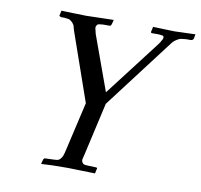

<svg xmlns="http://www.w3.org/2000/svg" viewBox="-74 -725 845 807"><g transform="rotate(10 348.5 -321.5)"><path d="M319.8 -46.9Q318.4 -35.2 327.1 -27.8Q333 -23.9 351.1 -23.9L379.9 -22.9H381.8Q387.2 -22.9 387.2 -17.1L386.2 -16.1L382.8 0L381.8 2.9H379.9Q378.9 2.9 325.7 1.5Q272.5 0 266.1 0Q191.4 0 154.8 2.9H152.8V0L157.2 -16.1Q160.2 -22.9 165 -22.9H167L195.8 -23.9Q215.3 -23.9 223.1 -27.8Q232.4 -34.7 237.8 -46.9Q242.2 -59.6 244.1 -68.8L293 -280.8L190.9 -573.2L185.1 -594.2Q178.2 -606.9 167 -613.8Q163.1 -617.7 141.1 -619.1H127.9Q123.5 -620.6 123 -621.1Q118.7 -623 120.1 -626L124 -643.1V-646H126Q127 -646 176.3 -644.5Q225.6 -643.1 231 -643.1Q231.9 -643.1 284.9 -644.5Q337.9 -646 345.2 -646H347.2V-643.1L342.8 -627L339.8 -621.1Q337.9 -619.1 335.9 -619.1H307.1Q286.6 -617.7 284.2 -615.2Q279.3 -610.4 277.8 -605V-597.2Q279.3 -592.3 280.3 -587.9L282.2 -579.6Q282.7 -576.2 283.2 -575.2L368.2 -340.8L547.9 -575.2Q558.6 -588.9 562 -597.2Q565.9 -602.5 565.9 -605Q567.4 -611.8 564.9 -615.2Q563.5 -617.7 543.9 -619.1H515.1Q509.3 -620.1 511.2 -626L515.1 -643.1V-646H518.1Q518.6 -646 560.5 -644.5Q602.5 -643.1 607.9 -643.1Q608.9 -643.1 649.2 -644.5Q689.5 -646 693.8 -646H696.8L695.8 -643.1L692.9 -627Q691.4 -623 688 -621.1Q684.1 -619.1 681.2 -619.1H661.1Q638.7 -617.7 630.9 -613.8Q612.3 -604 605 -594.2Q601.6 -588.9 588.9 -573.2L376 -293L325.2 -68.8Q319.8 -47.9 319.8 -46.9Z"/></g></svg>

Font: Linux Libertine G
Style: Italic
Weight: 400
Italic angle: -12°
Designer: Philipp H. Poll
Foundry: Philipp H. Poll
Version: Version 5.1.3